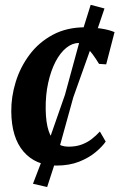

<svg xmlns="http://www.w3.org/2000/svg" viewBox="-20 -673 498 792"><path d="M212 10Q127 10 77.2 -47.5Q27.5 -105 26.5 -213Q26 -274 44.8 -335Q63.5 -396 101.8 -447.2Q140 -498.5 197.8 -529.5Q255.5 -560.5 332 -560.5Q361 -560.5 395 -555.5Q429 -550.5 452.5 -540.5L418 -407.5L388.5 -409.5Q376.5 -429.5 362 -449.2Q347.5 -469 332.5 -482.2Q317.5 -495.5 304 -495.5Q278 -495.5 253.2 -475.5Q228.5 -455.5 209.2 -418.8Q190 -382 178.8 -331.5Q167.5 -281 168.5 -220Q169.5 -167 180.5 -133.5Q191.5 -100 212 -84Q232.5 -68 263 -68Q293 -68 316.2 -76.5Q339.5 -85 358 -99.2Q376.5 -113.5 392 -130.5L416 -89Q402.5 -69 375 -45.8Q347.5 -22.5 306.8 -6.2Q266 10 212 10ZM174.5 98.5 116 85 159 -27 248 -282 316.5 -533 354 -653 411 -638 372.5 -524.5 282.5 -272 211.5 -15.5Z"/></svg>

Font: Merriweather 36pt
Style: Bold Italic
Weight: 700
Italic angle: -7.8°
Version: Version 2.101